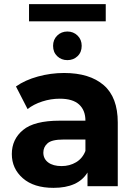

<svg xmlns="http://www.w3.org/2000/svg" viewBox="-20 -898 657 926"><path d="M402 0V-66Q357 8 238 8Q143 8 90 -38.5Q37 -85 37 -155Q37 -226 91 -271Q145 -316 268 -316H392Q392 -366 361.5 -394Q331 -422 268 -422Q225 -422 183.5 -408.5Q142 -395 113 -372L57 -481Q101 -512 163 -529Q225 -546 289 -546Q412 -546 480 -487.5Q548 -429 548 -307V0ZM392 -170V-225H285Q230 -225 209.5 -207Q189 -189 189 -162Q189 -132 212.5 -114.5Q236 -97 277 -97Q316 -97 347 -115.5Q378 -134 392 -170ZM305 -608Q276 -608 256 -627Q236 -646 236 -677Q236 -707 256 -726.5Q276 -746 305 -746Q334 -746 354 -726.5Q374 -707 374 -677Q374 -646 354 -627Q334 -608 305 -608ZM120 -795V-878H490V-795Z"/></svg>

Font: Montserrat
Style: Bold
Weight: 700
Designer: Julieta Ulanovsky
Foundry: Julieta Ulanovsky
Version: Version 9.000; ttfautohint (v1.8.4.7-5d5b)